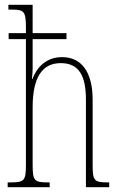

<svg xmlns="http://www.w3.org/2000/svg" viewBox="-20 -780 497 800"><path d="M12 0H187V-20H182C122 -20 116 -26 116 -96V-333C116 -459 157 -517 233 -517C311 -517 338 -462 338 -364V0H435V-20H427C371 -20 366 -29 366 -94V-364C366 -482 318 -542 239 -542C171 -542 133 -498 115 -451H113C115 -469 116 -483 116 -495V-617H257V-642H116V-760H15V-740H31C81 -740 88 -731 88 -664V-642H16V-617H88V-96C88 -26 82 -20 21 -20H12Z"/></svg>

Font: Noto Serif Bengali ExtraCondensed Thin
Style: Regular
Weight: 100
Width: 2
Designer: Juan Bruce, Universal Thirst, Indian Type Foundry and the Monotype Design Team.
Foundry: Monotype Imaging Inc.
Version: Version 2.003